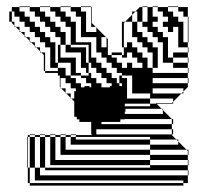

<svg xmlns="http://www.w3.org/2000/svg" viewBox="-20 -572 669 600"><path d="M569 -504H567V-520H553V-536H537V-550H505V-552H537V-550H567V-520H569ZM313 -424V-454L311 -456H297V-424ZM169 -424H161V-432H169ZM441 -360H425V-376H409V-392H393V-408H377V-392H361V-400H329V-408H361V-400H367V-424H361V-504H371L367 -500V-440H393V-424H409V-408H425V-392H441ZM569 -376H567V-392H521V-408H567V-392H569ZM121 -408V-350H161V-360H137V-424H121V-440H105V-456H89V-472H73V-488H57V-504H41V-520H17V-504H25V-492L29 -488H41V-476L45 -472H57V-460L61 -456H73V-444L77 -440H89V-428L93 -424H105V-412L109 -408ZM521 -360V-376H489V-440H473V-456H457V-472H441V-488H425V-504H409V-472H425V-456H441V-440H457V-424H473V-360H457V-408H441V-424H425V-440H409V-456H393V-504H371L393 -526V-536H403L393 -526V-504H409V-536H403L417 -550H425V-504H441V-550H425V-552H441V-550H457V-520H473V-504H505V-520H489V-536H473V-550H457V-552H473V-550H505V-536H521V-520H537V-504H553V-440H567V-424H569V-408H567V-424H537V-488H521V-472H505V-488H489V-504H457V-488H473V-472H489V-456H505V-392H521V-376H567V-360H569V-344H567V-360ZM353 -336H361V-328H353ZM281 -472V-486L279 -488H265V-550H233V-552H265V-550H267V-500L279 -488H281V-486L311 -456H313V-454L317 -450V-400H329V-392H345V-376H361V-360H377V-376H393V-360H457V-344H567V-328H569V-312H567V-328H457V-312H449V-328H441V-336H425V-360H441V-336H449V-328H457V-312H567V-300L553 -286V-280H547L553 -286V-296H457V-280H449V-296H409V-336H393V-344H377V-360H409V-336H425V-312H449V-296H457V-280H547L521 -254V-248H469L467 -250H517L521 -254V-264H449V-280H393V-336H361V-344H345V-360H329V-376H313V-392H297V-408H281V-456H233V-520H217V-536H201V-550H169V-552H201V-550H233V-536H249V-472ZM281 -200V-232H265V-248H249V-264H233V-280H217V-296H201V-312H185V-328H169V-298L171 -296H185V-282L187 -280H201V-266L203 -264H217V-250L219 -248H233V-234L235 -232H249V-218L251 -216H265V-202L267 -200ZM489 -216V-228L485 -232H345V-296H329V-312H313V-328H297V-344H281V-360H257V-344H265V-328H281V-312H297V-296H313V-280H329V-216ZM257 -336V-344H249V-360H233V-408H185V-432H169V-456H153V-472H137V-488H121V-504H105V-520H89V-536H73V-550H41V-552H73V-550H105V-536H121V-520H137V-504H153V-488H169V-472H185V-432H201V-424H249V-376H257V-360H265V-376H257V-432H201V-488H185V-504H169V-520H153V-536H137V-550H105V-552H137V-550H169V-536H185V-520H201V-504H217V-440H265V-392H281V-376H297V-360H313V-344H329V-328H345V-312H353V-240H449V-248H361V-312H353V-328H377V-264H449V-248H469L485 -232H489V-228L517 -200H521V-184H517V-200H313V-264H297V-280H281V-296H265V-312H249V-328H233V-336H201V-376H161V-392H217V-344H233V-336ZM569 -56H567V-72H449V-88H169V-144H153V-150H169V-152H185V-150H169V-144H185V-104H449V-88H567V-72H569ZM449 -48V-56H137V-144H121V-150H137V-152H153V-150H137V-144H153V-72H449V-56H567V-40H569V-24H567V-40H121V-48H105V-144H89V-150H105V-152H121V-150H105V-144H121V-48ZM89 -152V-150H73V-144H89V-48H105V-24H567V0H553V-8H89V-48H73V-144H67V-150H73V-152ZM569 -488H567V-504H569ZM569 -472H567V-488H569ZM569 -456H567V-472H569ZM569 -440H567V-456H569ZM377 -424V-440H367V-424ZM169 -408H161V-424H169ZM169 -408V-392H161V-408ZM185 -328H169V-336H167V-344H169V-336H185ZM281 -184H267V-200H281ZM281 -184V-168H267V-184ZM521 -152H517V-168H281V-152H267V-168H281V-152H517V-150L531 -136H537V-130L563 -104H569V-88H567V-100L563 -104H449V-120H201V-144H185V-150H201V-152H217V-150H201V-144H217V-136H449V-120H537V-130L531 -136H449V-144H217V-150H267V-152H265V-202L251 -216H249V-218L235 -232H233V-234L219 -248H217V-250L203 -264H201V-266L187 -280H185V-282L171 -296H169V-298L167 -300V-336H161V-344H121V-350H117V-400L109 -408H105V-412L93 -424H89V-428L77 -440H73V-444L61 -456H57V-460L45 -472H41V-476L29 -488H25V-492L17 -500V-504H9V-536H17V-520H25V-536H17V-550H41V-536H57V-520H73V-504H89V-488H105V-472H121V-456H137V-440H153V-376H161V-360H185V-336H201V-328H217V-312H233V-296H249V-280H265V-264H281V-248H297V-184H517V-168H521ZM67 0V-48H65V-144H67V-48H73V0H553V8H73V0ZM356 -191H228V-199H220V-207H212V-287H220V-299H244V-303H260V-299H276V-303H292V-299H324V-303H372V-287H370V-271H372V-255H370V-239H372V-223H370V-199H356Z"/></svg>

Font: Rubik Broken Fax
Style: Regular
Weight: 400
Designer: Hubert and Fischer, NaN
Foundry: Hubert and Fischer, NaN
Version: Version 2.201